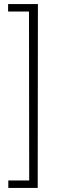

<svg xmlns="http://www.w3.org/2000/svg" viewBox="-20 -762 337 947"><path d="M20 -742V-705H123L124 128H21V165H166L167 -742Z"/></svg>

Font: Morrison Thin
Style: Regular
Weight: 100
Designer: Pablo Impallari, Rodrigo Fuenzalida (Modified by Dan O. Williams)
Version: Version 0.03;June 6, 2019;FontCreator 11.5.0.2425 64-bit; tt